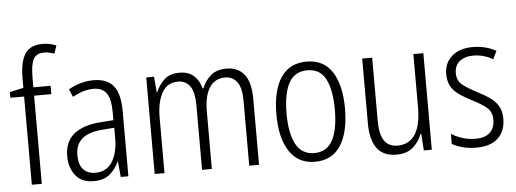

<svg xmlns="http://www.w3.org/2000/svg" viewBox="-50 -904 2833 1054"><g transform="rotate(-5 1366.5 -377.5)"><path d="M237 -486H142V0H87V-486H11V-517L87 -534V-588Q87 -676 115.5 -720.5Q144 -765 212 -765Q234 -765 252.5 -761Q271 -757 288 -750L273 -706Q244 -717 215 -717Q175 -717 158.5 -687.5Q142 -658 142 -586V-532H237Z M474 -542Q550 -542 584.5 -497.5Q619 -453 619 -359V0H577L569 -85H567Q548 -44 516 -17Q484 10 427 10Q361 10 327.5 -33Q294 -76 294 -139Q294 -219 345.5 -260.5Q397 -302 493 -309L564 -314V-355Q564 -431 541 -463Q518 -495 469 -495Q416 -495 354 -461L336 -504Q367 -522 402 -532Q437 -542 474 -542ZM499 -267Q350 -257 350 -140Q350 -88 374 -61.5Q398 -35 440 -35Q502 -35 533.5 -84Q565 -133 565 -216V-272Z M1206 -542Q1270 -542 1304.5 -498.5Q1339 -455 1339 -363V0H1285V-357Q1285 -430 1260.5 -462Q1236 -494 1195 -494Q1138 -494 1108.5 -448Q1079 -402 1079 -316V0H1025V-352Q1025 -430 1001 -462Q977 -494 936 -494Q874 -494 846 -441Q818 -388 818 -307V0H764V-532H807L814 -446H817Q833 -485 863.5 -513.5Q894 -542 947 -542Q998 -542 1027.5 -514.5Q1057 -487 1067 -445H1071Q1090 -490 1122 -516Q1154 -542 1206 -542Z M1836 -267Q1836 -136 1788.5 -63Q1741 10 1647 10Q1555 10 1506.5 -63.5Q1458 -137 1458 -267Q1458 -399 1506 -470.5Q1554 -542 1648 -542Q1742 -542 1789 -469Q1836 -396 1836 -267ZM1514 -267Q1514 -157 1546.5 -97.5Q1579 -38 1647 -38Q1716 -38 1748 -96.5Q1780 -155 1780 -267Q1780 -373 1749.5 -433.5Q1719 -494 1648 -494Q1578 -494 1546 -435.5Q1514 -377 1514 -267Z M2291 -532V0H2247L2241 -92H2237Q2221 -49 2187 -19.5Q2153 10 2097 10Q2023 10 1988.5 -37.5Q1954 -85 1954 -176V-532H2009V-186Q2009 -110 2033 -74.5Q2057 -39 2105 -39Q2236 -39 2236 -240V-532Z M2697 -136Q2697 -67 2655.5 -28.5Q2614 10 2536 10Q2493 10 2459.5 0.5Q2426 -9 2403 -22V-78Q2429 -61 2463.5 -50Q2498 -39 2535 -39Q2589 -39 2615.5 -64.5Q2642 -90 2642 -134Q2642 -177 2616 -200Q2590 -223 2537 -250Q2499 -269 2469.5 -289Q2440 -309 2423 -336.5Q2406 -364 2406 -407Q2406 -467 2448 -504.5Q2490 -542 2564 -542Q2600 -542 2632.5 -533.5Q2665 -525 2692 -510L2670 -465Q2648 -479 2620 -487Q2592 -495 2563 -495Q2515 -495 2487 -472Q2459 -449 2459 -408Q2459 -367 2485.5 -344.5Q2512 -322 2566 -294Q2604 -275 2633 -255Q2662 -235 2679.5 -207Q2697 -179 2697 -136Z"/></g></svg>

Font: Noto Sans Devanagari UI Condensed Light
Style: Regular
Weight: 300
Width: 3
Designer: Jelle Bosma - Monotype Design Team
Foundry: Monotype Imaging Inc.
Version: Version 2.004; ttfautohint (v1.8.4.7-5d5b)